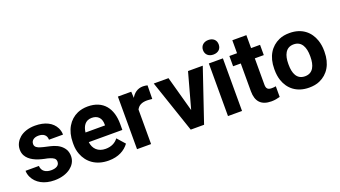

<svg xmlns="http://www.w3.org/2000/svg" viewBox="-60 -1270 3211 1811"><g transform="rotate(-20 1545.0 -364.0)"><path d="M22 -168C22 -147 27 -125 37 -104C70 -34 146 10 250 10C318 10 373 -8 412 -37C445 -62 473 -99 473 -152C473 -178 467 -201 457 -219C435 -257 399 -282 353 -297C317 -309 263 -317 227 -329C202 -337 175 -349 175 -380C175 -418 207 -438 249 -438C299 -438 330 -414 330 -368H471C471 -393 465 -415 455 -436C422 -502 350 -538 250 -538C184 -538 131 -519 95 -489C65 -463 39 -425 39 -374C39 -351 44 -331 53 -314C84 -257 153 -229 227 -213C249 -209 267 -205 281 -200C309 -190 335 -180 335 -146C335 -106 298 -90 253 -90C198 -90 159 -115 156 -168Z M532 -246C532 -211 538 -178 550 -147C585 -55 667 10 794 10C892 10 959 -29 1000 -85L931 -163C904 -127 863 -104 804 -104C728 -104 683 -150 675 -218H1012V-278C1012 -434 935 -538 779 -538C741 -538 706 -531 676 -518C588 -479 532 -390 532 -265ZM677 -314C684 -373 712 -424 778 -424C839 -424 873 -387 873 -326V-314Z M1080 0H1221V-346C1239 -382 1271 -400 1326 -400C1341 -400 1363 -397 1377 -396L1379 -532C1368 -535 1349 -538 1335 -538C1277 -538 1240 -505 1217 -465L1214 -528H1080Z M1440 -528 1619 0H1753L1932 -528H1784L1686 -172L1588 -528Z M1984 -665C1984 -619 2017 -592 2063 -592C2110 -592 2142 -619 2142 -665C2142 -711 2110 -738 2063 -738C2017 -738 1984 -709 1984 -665ZM1993 0H2134V-528H1993Z M2199 -425H2276V-146C2276 -43 2325 10 2427 10C2461 10 2487 4 2513 -3V-110C2501 -107 2487 -106 2471 -106C2432 -106 2417 -122 2417 -161V-425H2507V-528H2417V-658H2276V-528H2199Z M2555 -259C2555 -220 2560 -185 2571 -152C2603 -58 2681 10 2806 10C2846 10 2882 4 2913 -10C3001 -49 3056 -134 3056 -259V-269C3056 -308 3050 -343 3039 -376C3007 -470 2930 -538 2805 -538C2765 -538 2730 -532 2699 -518C2611 -479 2555 -394 2555 -269ZM2696 -259V-269C2696 -351 2723 -424 2805 -424C2887 -424 2915 -352 2915 -269V-259C2915 -176 2888 -104 2806 -104C2722 -104 2696 -175 2696 -259Z"/></g></svg>

Font: Asimov Pro
Style: Bd
Weight: 700
Designer: Google
Version: Version 2.000980; 2014